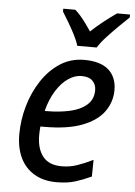

<svg xmlns="http://www.w3.org/2000/svg" viewBox="-55 -808 603 859"><g transform="rotate(5 247.0 -378.0)"><path d="M231 10Q173 10 131.5 -14.5Q90 -39 68.5 -83.5Q47 -128 47 -189Q47 -253 65 -316Q83 -379 117 -431Q151 -483 199 -514.5Q247 -546 308 -546Q381 -546 417.5 -513.5Q454 -481 454 -423Q454 -370 423 -326.5Q392 -283 326 -257.5Q260 -232 155 -232H138Q137 -222 136.5 -212Q136 -202 136 -193Q136 -132 163.5 -97.5Q191 -63 248 -63Q284 -63 316.5 -74Q349 -85 388 -104L387 -29Q350 -12 315 -1Q280 10 231 10ZM159 -303Q216 -303 263.5 -313.5Q311 -324 339.5 -349Q368 -374 368 -415Q368 -440 352 -456.5Q336 -473 302 -473Q272 -473 242.5 -453Q213 -433 189 -395Q165 -357 151 -303ZM271 -606Q263 -632 249 -658.5Q235 -685 220.5 -709.5Q206 -734 194 -753V-766H248Q260 -756 272.5 -741.5Q285 -727 297.5 -710Q310 -693 322 -675Q351 -702 381 -725.5Q411 -749 436 -766H494V-753Q478 -738 451 -711.5Q424 -685 398 -657Q372 -629 358 -606Z"/></g></svg>

Font: Noto Sans Display
Style: Italic
Weight: 400
Italic angle: -12°
Designer: Monotype Design Team
Foundry: Monotype Imaging Inc.
Version: Version 2.003